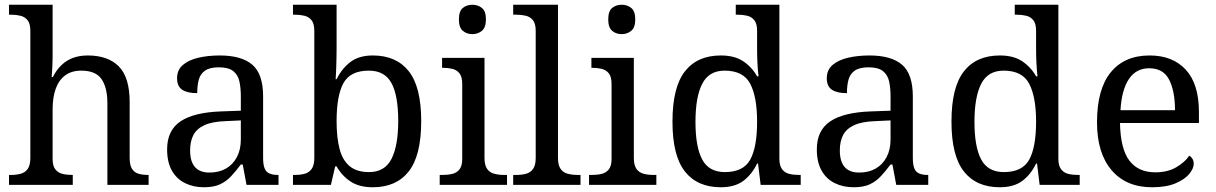

<svg xmlns="http://www.w3.org/2000/svg" viewBox="-20 -780 5128 810"><path d="M18 0V-42H26Q49 -42 67.5 -47Q86 -52 97 -67.5Q108 -83 108 -114V-650Q108 -680 96.5 -694.5Q85 -709 66.5 -713.5Q48 -718 26 -718H18V-760H202V-540Q202 -522 201 -502.5Q200 -483 199 -469Q198 -455 198 -455H203Q218 -485 239.5 -505.5Q261 -526 288.5 -536Q316 -546 350 -546Q436 -546 481.5 -499.5Q527 -453 527 -350V-114Q527 -83 537 -67.5Q547 -52 564.5 -47Q582 -42 604 -42H607V0H433V-345Q433 -410 408.5 -446Q384 -482 323 -482Q282 -482 255 -462Q228 -442 215 -405.5Q202 -369 202 -320V-109Q202 -80 213.5 -65.5Q225 -51 243.5 -46.5Q262 -42 284 -42H287V0Z M840 10Q796 10 760.5 -7.5Q725 -25 705 -60.5Q685 -96 685 -150Q685 -230 741.5 -268Q798 -306 913 -310L996 -313V-373Q996 -409 990 -436.5Q984 -464 964 -480Q944 -496 903 -496Q865 -496 845 -482Q825 -468 818.5 -443.5Q812 -419 812 -387Q770 -387 748.5 -401.5Q727 -416 727 -450Q727 -485 751.5 -506Q776 -527 817 -536.5Q858 -546 907 -546Q999 -546 1044.5 -507Q1090 -468 1090 -373V-114Q1090 -86 1096 -70.5Q1102 -55 1116 -48.5Q1130 -42 1152 -42H1155V0H1020L1004 -86H996Q975 -58 955 -36.5Q935 -15 908.5 -2.5Q882 10 840 10ZM863 -52Q904 -52 933.5 -69Q963 -86 979.5 -117.5Q996 -149 996 -191V-272L932 -269Q875 -267 842.5 -252Q810 -237 796 -210.5Q782 -184 782 -145Q782 -114 791 -93.5Q800 -73 818 -62.5Q836 -52 863 -52Z M1553 10Q1495 10 1458.5 -14.5Q1422 -39 1400 -78H1394L1376 0H1216V-42H1224Q1247 -42 1265.5 -47Q1284 -52 1295 -67.5Q1306 -83 1306 -114V-650Q1306 -680 1294.5 -694.5Q1283 -709 1264.5 -713.5Q1246 -718 1224 -718H1216V-760H1400V-576Q1400 -559 1399.5 -532.5Q1399 -506 1398 -481.5Q1397 -457 1396 -446H1400Q1423 -492 1459 -519Q1495 -546 1553 -546Q1652 -546 1704.5 -479.5Q1757 -413 1757 -269Q1757 -124 1704.5 -57Q1652 10 1553 10ZM1537 -54Q1603 -54 1631.5 -109.5Q1660 -165 1660 -270Q1660 -377 1631.5 -429.5Q1603 -482 1536 -482Q1458 -482 1429 -429.5Q1400 -377 1400 -269Q1400 -200 1412.5 -152Q1425 -104 1455 -79Q1485 -54 1537 -54Z M1835 0V-42H1848Q1870 -42 1888.5 -46.5Q1907 -51 1918.5 -65.5Q1930 -80 1930 -109V-426Q1930 -456 1918.5 -470.5Q1907 -485 1888.5 -489.5Q1870 -494 1848 -494H1845V-536H2024V-114Q2024 -83 2035 -67.5Q2046 -52 2065 -47Q2084 -42 2106 -42H2119V0ZM1973 -636Q1949 -636 1932.5 -650Q1916 -664 1916 -698Q1916 -733 1932.5 -746.5Q1949 -760 1973 -760Q1996 -760 2013 -746.5Q2030 -733 2030 -698Q2030 -664 2013 -650Q1996 -636 1973 -636Z M2145 0V-42H2158Q2181 -42 2199.5 -47Q2218 -52 2229 -67.5Q2240 -83 2240 -114V-650Q2240 -680 2228.5 -694.5Q2217 -709 2198.5 -713.5Q2180 -718 2158 -718H2145V-760H2334V-114Q2334 -83 2345 -67.5Q2356 -52 2375 -47Q2394 -42 2416 -42H2429V0Z M2465 0V-42H2478Q2500 -42 2518.5 -46.5Q2537 -51 2548.5 -65.5Q2560 -80 2560 -109V-426Q2560 -456 2548.5 -470.5Q2537 -485 2518.5 -489.5Q2500 -494 2478 -494H2475V-536H2654V-114Q2654 -83 2665 -67.5Q2676 -52 2695 -47Q2714 -42 2736 -42H2749V0ZM2603 -636Q2579 -636 2562.5 -650Q2546 -664 2546 -698Q2546 -733 2562.5 -746.5Q2579 -760 2603 -760Q2626 -760 2643 -746.5Q2660 -733 2660 -698Q2660 -664 2643 -650Q2626 -636 2603 -636Z M3021 10Q2922 10 2869.5 -56.5Q2817 -123 2817 -267Q2817 -412 2869.5 -479Q2922 -546 3021 -546Q3079 -546 3115.5 -521.5Q3152 -497 3174 -458H3180Q3177 -483 3175.5 -513.5Q3174 -544 3174 -568V-650Q3174 -680 3162.5 -694.5Q3151 -709 3132.5 -713.5Q3114 -718 3092 -718H3084V-760H3268V-110Q3268 -81 3279.5 -66Q3291 -51 3309.5 -46.5Q3328 -42 3350 -42H3358V0H3189L3178 -90H3174Q3152 -44 3116 -17Q3080 10 3021 10ZM3038 -54Q3116 -54 3145 -106.5Q3174 -159 3174 -267Q3174 -371 3145 -426.5Q3116 -482 3037 -482Q2971 -482 2942.5 -426.5Q2914 -371 2914 -266Q2914 -160 2942.5 -107Q2971 -54 3038 -54Z M3581 10Q3537 10 3501.5 -7.5Q3466 -25 3446 -60.5Q3426 -96 3426 -150Q3426 -230 3482.5 -268Q3539 -306 3654 -310L3737 -313V-373Q3737 -409 3731 -436.5Q3725 -464 3705 -480Q3685 -496 3644 -496Q3606 -496 3586 -482Q3566 -468 3559.5 -443.5Q3553 -419 3553 -387Q3511 -387 3489.5 -401.5Q3468 -416 3468 -450Q3468 -485 3492.5 -506Q3517 -527 3558 -536.5Q3599 -546 3648 -546Q3740 -546 3785.5 -507Q3831 -468 3831 -373V-114Q3831 -86 3837 -70.5Q3843 -55 3857 -48.5Q3871 -42 3893 -42H3896V0H3761L3745 -86H3737Q3716 -58 3696 -36.5Q3676 -15 3649.5 -2.5Q3623 10 3581 10ZM3604 -52Q3645 -52 3674.5 -69Q3704 -86 3720.5 -117.5Q3737 -149 3737 -191V-272L3673 -269Q3616 -267 3583.5 -252Q3551 -237 3537 -210.5Q3523 -184 3523 -145Q3523 -114 3532 -93.5Q3541 -73 3559 -62.5Q3577 -52 3604 -52Z M4198 10Q4099 10 4046.5 -56.5Q3994 -123 3994 -267Q3994 -412 4046.5 -479Q4099 -546 4198 -546Q4256 -546 4292.5 -521.5Q4329 -497 4351 -458H4357Q4354 -483 4352.5 -513.5Q4351 -544 4351 -568V-650Q4351 -680 4339.5 -694.5Q4328 -709 4309.5 -713.5Q4291 -718 4269 -718H4261V-760H4445V-110Q4445 -81 4456.5 -66Q4468 -51 4486.5 -46.5Q4505 -42 4527 -42H4535V0H4366L4355 -90H4351Q4329 -44 4293 -17Q4257 10 4198 10ZM4215 -54Q4293 -54 4322 -106.5Q4351 -159 4351 -267Q4351 -371 4322 -426.5Q4293 -482 4214 -482Q4148 -482 4119.5 -426.5Q4091 -371 4091 -266Q4091 -160 4119.5 -107Q4148 -54 4215 -54Z M4840 10Q4731 10 4669.5 -62Q4608 -134 4608 -264Q4608 -404 4666 -475Q4724 -546 4830 -546Q4927 -546 4982.5 -486Q5038 -426 5038 -307V-261H4705Q4707 -152 4744.5 -102.5Q4782 -53 4854 -53Q4906 -53 4942.5 -74.5Q4979 -96 4997 -123Q5004 -120 5010 -111Q5016 -102 5016 -89Q5016 -69 4997 -46Q4978 -23 4939 -6.5Q4900 10 4840 10ZM4937 -315Q4937 -395 4912.5 -443.5Q4888 -492 4828 -492Q4773 -492 4742.5 -446.5Q4712 -401 4707 -315Z"/></svg>

Font: Noto Serif Telugu
Style: Regular
Weight: 400
Designer: Jelle Bosma - Monotype Design Team
Foundry: Monotype Imaging Inc.
Version: Version 2.003